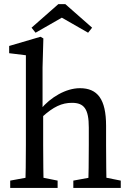

<svg xmlns="http://www.w3.org/2000/svg" viewBox="-20 -919 641 939"><path d="M29.9 0H261.8V-35.7L162.1 -55.7H138.9L29.9 -35.7V0ZM103.6 0H194.1C192.1 -45 191.1 -148 191.1 -210V-365L188.1 -378V-589.2L192.1 -731.1L178 -739.2L24.8 -694.2V-658.8L106.6 -648.8V-210C106.6 -148 105.6 -45 103.6 0ZM338.6 0H570.6V-35.7L470.7 -55.7H447.5L338.6 -35.7V0ZM411.3 0H501.8C499.8 -45 498.8 -146 498.8 -210V-303.4C498.8 -434.5 456.8 -487.7 370.7 -487.7C302.8 -487.7 227.2 -443.6 178.3 -384.2H167L185.5 -346.5C241.6 -397.4 282.7 -416.1 332 -416.1C390.9 -416.1 414.3 -386.6 414.3 -295.2V-210C414.3 -146 413.3 -45 411.3 0ZM299.4 -898.9H265.4L134.3 -783.6L153.9 -759L324.7 -856.8H240.1L410.9 -759L430.5 -783.6L299.4 -898.9Z"/></svg>

Font: Source Serif Variable
Style: Regular
Weight: 389
Designer: Frank Grießhammer
Foundry: Adobe Systems Incorporated
Version: Version 3.001;hotconv 1.0.111;makeotfexe 2.5.65597